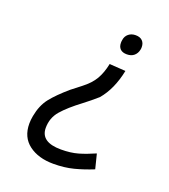

<svg xmlns="http://www.w3.org/2000/svg" viewBox="-106 -560 609 693"><g transform="rotate(20 199.0 -214.0)"><path d="M333 -450Q333 -443 332 -440Q329 -425 318.5 -416Q308 -407 291 -407Q274 -407 265.5 -415.5Q257 -424 257 -439Q257 -446 258 -450Q260 -465 271 -474Q282 -483 298 -483Q315 -483 324 -474Q333 -465 333 -450ZM46 -52Q46 -66 49 -82Q57 -125 79 -153Q101 -181 143 -217Q149 -222 179 -245Q209 -268 223.5 -293Q238 -318 245 -353L307 -349Q292 -275 253 -229Q228 -207 203 -188Q155 -152 131 -124Q107 -96 107 -58Q107 -3 185 -3Q222 -3 250 -11Q278 -19 312 -34L326 22Q289 37 254 46Q219 55 177 55Q119 55 82.5 27.5Q46 0 46 -52Z"/></g></svg>

Font: Cambay Devanagari
Style: Italic
Weight: 400
Italic angle: -11°
Designer: Pooja Saxena
Foundry: Pooja Saxena
Version: Version 1.018;PS 001.018;hotconv 1.0.70;makeotf.lib2.5.58329